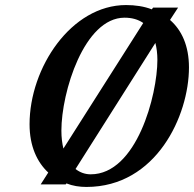

<svg xmlns="http://www.w3.org/2000/svg" viewBox="-20 -730 768 760"><path d="M581 -693C550 -705 515 -710 479 -710C262 -710 97 -462 97 -238C97 -151 127 -88 171 -47L141 0H240L243 -4C268 6 295 10 322 10C599 10 728 -273 728 -463C728 -549 699 -611 653 -651L685 -700H586ZM339 -40C317 -40 297 -47 279 -61L595 -560C600 -541 603 -518 603 -493C603 -354 521 -40 339 -40ZM473 -660C502 -660 527 -653 547 -639L231 -142C226 -162 223 -186 223 -213C223 -365 313 -660 473 -660Z"/></svg>

Font: Pfennig
Style: BoldItalic
Weight: 700
Italic angle: -13°
Version: Version 20100423